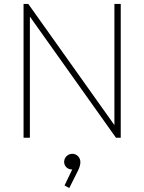

<svg xmlns="http://www.w3.org/2000/svg" viewBox="-20 -696 729 970"><path d="M99 0H131V-612L566 0H590V-676H558V-64L123 -676H99ZM304 122C304 144 322 160 342 160H345L306 241L330 254L375 164C385 143 386 131 386 122C386 99 367 81 346 81C323 81 304 99 304 122Z"/></svg>

Font: MV Cash Thin
Style: Regular
Weight: 100
Designer: Rodrigo Fuenzalida
Foundry: fragTYPE
Version: Version 1.100;Glyphs 3.1.2 (3151)